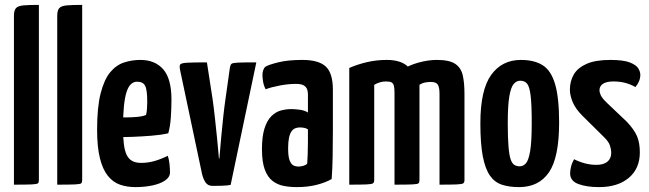

<svg xmlns="http://www.w3.org/2000/svg" viewBox="-20 -755 2655 785"><path d="M37 0V-690Q37 -713 45.5 -722Q54 -731 76 -733Q98 -735 139 -735V-19Q139 -9 135 -5.5Q131 -2 109.5 -1Q88 0 37 0Z M214 0V-690Q214 -713 222.5 -722Q231 -731 253 -733Q275 -735 316 -735V-19Q316 -9 312 -5.5Q308 -2 286.5 -1Q265 0 214 0Z M534 10Q499 10 470.5 0Q442 -10 421 -36Q400 -62 388.5 -108Q377 -154 377 -225Q377 -317 391.5 -373.5Q406 -430 430.5 -459.5Q455 -489 487 -499.5Q519 -510 554 -510Q614 -510 647.5 -471.5Q681 -433 681 -348Q681 -313 678.5 -275.5Q676 -238 668 -210Q637 -203 598 -200Q559 -197 522 -195.5Q485 -194 461.5 -194Q438 -194 438 -194L439 -276Q439 -276 455 -275.5Q471 -275 494.5 -275Q518 -275 540.5 -277Q563 -279 577 -285Q580 -295 581 -311Q582 -327 582 -339Q582 -389 573 -405Q564 -421 540 -421Q526 -421 515 -410.5Q504 -400 497 -377.5Q490 -355 486.5 -319Q483 -283 483 -231Q483 -192 486.5 -165Q490 -138 498 -121.5Q506 -105 520.5 -97Q535 -89 557 -89Q586 -89 613 -97Q640 -105 666 -118Q671 -104 673 -84.5Q675 -65 675 -50Q675 -31 655.5 -17.5Q636 -4 604 3Q572 10 534 10Z M849 5Q830 5 820.5 -9Q811 -23 806 -44L716 -470Q713 -485 716.5 -491Q720 -497 744 -498.5Q768 -500 826 -500L849 -351Q854 -317 858.5 -275Q863 -233 867 -194.5Q871 -156 873 -131.5Q875 -107 875 -107H877Q877 -107 879 -131.5Q881 -156 884.5 -194.5Q888 -233 892.5 -275Q897 -317 902 -351L920 -479Q922 -490 926.5 -494Q931 -498 953.5 -499Q976 -500 1028 -500L923 1Q908 4 886 4.5Q864 5 849 5Z M1193 10Q1165 10 1139.5 5Q1114 0 1094 -15.5Q1074 -31 1062.5 -62Q1051 -93 1051 -145Q1051 -196 1061 -228.5Q1071 -261 1088.5 -279Q1106 -297 1127.5 -303Q1149 -309 1172 -309Q1184 -309 1204.5 -306.5Q1225 -304 1239 -295Q1239 -295 1239 -307.5Q1239 -320 1239 -336.5Q1239 -353 1239 -367Q1239 -384 1234 -393.5Q1229 -403 1218.5 -407.5Q1208 -412 1190 -412Q1159 -412 1124.5 -405.5Q1090 -399 1066 -390Q1058 -406 1055.5 -422Q1053 -438 1053 -449Q1053 -458 1056 -467.5Q1059 -477 1065 -482Q1077 -490 1117 -500Q1157 -510 1216 -510Q1283 -510 1312 -483Q1341 -456 1341 -388V-339Q1341 -282 1341 -223Q1341 -164 1340 -112Q1339 -60 1336 -23Q1312 -9 1275.5 0.5Q1239 10 1193 10ZM1201 -74Q1211 -74 1221.5 -77.5Q1232 -81 1236 -86Q1237 -99 1238 -123.5Q1239 -148 1239 -175.5Q1239 -203 1239 -226Q1232 -231 1222.5 -232.5Q1213 -234 1206 -234Q1196 -234 1187 -230.5Q1178 -227 1171.5 -217.5Q1165 -208 1161.5 -191Q1158 -174 1158 -148Q1158 -126 1160.5 -112.5Q1163 -99 1168.5 -90Q1174 -81 1182 -77.5Q1190 -74 1201 -74Z M1408 0V-477Q1439 -491 1478.5 -500.5Q1518 -510 1561 -510Q1621 -510 1649.5 -481Q1678 -452 1686.5 -398Q1695 -344 1695 -268V-19Q1695 -9 1690 -5.5Q1685 -2 1663.5 -1Q1642 0 1593 0V-374Q1593 -394 1590.5 -404Q1588 -414 1581 -418Q1574 -422 1558 -422Q1546 -422 1533.5 -418.5Q1521 -415 1510 -408V-19Q1510 -9 1505 -5.5Q1500 -2 1479 -1Q1458 0 1408 0ZM1593 0V-426Q1595 -450 1623 -469Q1651 -488 1690.5 -499Q1730 -510 1766 -510Q1817 -510 1841 -494Q1865 -478 1872 -447Q1879 -416 1879 -372V-19Q1879 -9 1874 -5.5Q1869 -2 1847.5 -1Q1826 0 1777 0V-371Q1777 -398 1770 -409Q1763 -420 1741 -420Q1729 -420 1717 -417.5Q1705 -415 1695 -408V-19Q1695 -9 1691 -5.5Q1687 -2 1665.5 -1Q1644 0 1593 0Z M2102 10Q2063 10 2033 0.5Q2003 -9 1983.5 -36.5Q1964 -64 1954 -115.5Q1944 -167 1944 -251Q1944 -387 1988 -448.5Q2032 -510 2110 -510Q2164 -510 2198.5 -488.5Q2233 -467 2249.5 -411Q2266 -355 2266 -254Q2266 -111 2224.5 -50.5Q2183 10 2102 10ZM2105 -75Q2119 -75 2130 -87Q2141 -99 2147.5 -137Q2154 -175 2154 -252Q2154 -327 2149.5 -364Q2145 -401 2135 -413Q2125 -425 2107 -425Q2092 -425 2080.5 -412Q2069 -399 2062.5 -361.5Q2056 -324 2056 -251Q2056 -192 2059 -156Q2062 -120 2068 -103Q2074 -86 2083.5 -80.5Q2093 -75 2105 -75Z M2429 10Q2379 10 2345 -2.5Q2311 -15 2311 -46Q2311 -57 2314.5 -72.5Q2318 -88 2327 -104Q2349 -93 2372 -87Q2395 -81 2418 -81Q2448 -81 2463.5 -94Q2479 -107 2479 -130Q2479 -144 2474 -159.5Q2469 -175 2451 -193L2361 -282Q2333 -310 2321.5 -337.5Q2310 -365 2310 -388Q2310 -423 2326 -450.5Q2342 -478 2378.5 -494Q2415 -510 2475 -510Q2529 -510 2555.5 -499.5Q2582 -489 2590 -475Q2598 -461 2598 -449Q2598 -423 2578 -399Q2557 -411 2535 -416.5Q2513 -422 2488 -422Q2460 -422 2445.5 -412.5Q2431 -403 2431 -386Q2431 -377 2436.5 -365Q2442 -353 2463 -333L2543 -257Q2574 -224 2585 -197Q2596 -170 2596 -132Q2596 -66 2551 -28Q2506 10 2429 10Z"/></svg>

Font: Yanone Kaffeesatz SemiBold
Style: Regular
Weight: 600
Designer: Yanone (Cyrillic: Daniel Pouzeot, Huerta Tipografica, and Cyreal)
Foundry: Yanone
Version: Version 2.003